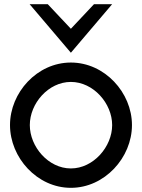

<svg xmlns="http://www.w3.org/2000/svg" viewBox="-20 -890 681 921"><path d="M320 -637 518 -870H431L320 -752L209 -870H122ZM320 -497C428 -497 518 -394 518 -290C518 -186 428 -82 320 -82C212 -82 123 -186 123 -290C123 -394 212 -497 320 -497ZM320 11C482 11 613 -134 613 -290C613 -446 482 -590 320 -590C158 -590 28 -446 28 -290C28 -134 158 11 320 11Z"/></svg>

Font: Charger
Style: Bd
Weight: 400
Designer: Jasper
Foundry: Cannot Into Space Fonts
Version: Version 0.98